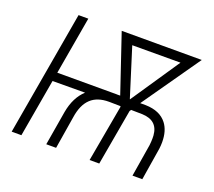

<svg xmlns="http://www.w3.org/2000/svg" viewBox="-120 -871 1151 1031"><g transform="rotate(20 456.0 -355.5)"><path d="M575.7 -380.9H577.1L764.2 -658.2L488.8 -657.7ZM161.1 -381.3H504.4L504.9 -380.9L520.5 -381.3L409.2 -710.9H866.7L635.3 -379.9H667Q749 -377.9 787.6 -327.6Q817.9 -288.1 817.9 -223.1Q817.9 -205.1 815.4 -185.1L785.6 0H729.5L759.8 -185.5Q762.2 -206.5 762.2 -225.1Q762.2 -233.4 761.7 -241.2Q755.4 -324.7 666 -328.1L602.1 -329.1L596.2 -320.8L539.6 0H484.4L542.5 -324.2L541.5 -328.6L478 -329.6Q476.1 -329.6 474.6 -329.6Q409.2 -329.6 372.1 -294.9Q334 -259.3 323.2 -185.5L293 0H236.8L270 -196.8Q285.6 -283.7 337.9 -331.5L152.3 -330.6L94.7 0H39.1L162.6 -710.9H218.3Z"/></g></svg>

Font: MAUL Condensed Light Italic
Style: Light Italic
Weight: 300
Italic angle: -12°
Designer: MAUL
Version: Version 1.0; 2020; ttfautohint (v1.8.3)